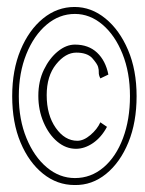

<svg xmlns="http://www.w3.org/2000/svg" viewBox="-20 -551 415 551"><path d="M194 -20Q144 -20 103.5 -52.5Q63 -85 39 -142Q15 -199 15 -275Q15 -350 39 -407.5Q63 -465 103.5 -498Q144 -531 194 -531Q242 -531 282.5 -498Q323 -465 347.5 -407.5Q372 -350 372 -275Q372 -200 348.5 -142.5Q325 -85 284.5 -52Q244 -19 194 -20ZM195 -40Q241 -40 277 -70.5Q313 -101 333 -154.5Q353 -208 353 -275Q353 -343 331.5 -396.5Q310 -450 274 -480.5Q238 -511 195 -511Q150 -511 113.5 -480Q77 -449 55.5 -395.5Q34 -342 34 -275Q34 -208 56 -154.5Q78 -101 114.5 -70.5Q151 -40 195 -40ZM198 -124Q169 -124 144.5 -144.5Q120 -165 105 -200Q90 -235 90 -276Q90 -318 106 -351Q122 -384 146 -403.5Q170 -423 195 -423Q234 -423 258.5 -400Q283 -377 291 -337L268 -326Q263 -336 263.5 -343Q264 -350 261.5 -359Q259 -368 244 -385Q229 -400 199 -400Q168 -400 141 -366.5Q114 -333 114 -278Q114 -221 140 -184Q166 -147 202 -147Q220 -147 239.5 -163.5Q259 -180 268 -200L287 -187Q271 -157 247 -140.5Q223 -124 198 -124Z"/></svg>

Font: Inconsolata Condensed ExtraLight
Style: Regular
Weight: 200
Width: 3
Monospace: yes
Designer: Raph Levien, Cyreal, Brenton Simpson
Foundry: Raph Levien, Cyreal, Google
Version: Version 3.100; ttfautohint (v1.8.4.7-5d5b)